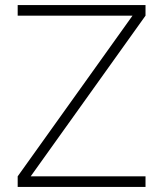

<svg xmlns="http://www.w3.org/2000/svg" viewBox="-20 -740 621 760"><path d="M50 0V-42L504.5 -678H50V-720H556V-678L101.5 -42H556V0Z"/></svg>

Font: Vela Sans GX ExtLt
Style: Regular
Weight: 200
Designer: Principal design: Mikhail Sharanda - project Manrope.
Design modification: Ravid Balaliev
Foundry: Mikhail Sharanda
Version: Version 1.001